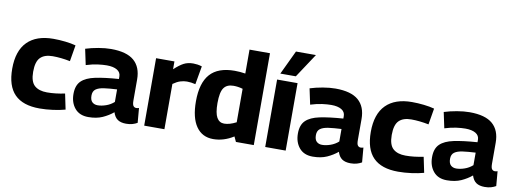

<svg xmlns="http://www.w3.org/2000/svg" viewBox="-62 -1152 4107 1525"><g transform="rotate(10 1991.0 -389.5)"><path d="M27 -264Q27 -408 99.5 -481Q172 -554 309 -554Q356 -554 405 -548.5Q454 -543 490 -533L468 -402Q393 -417 327 -417Q262 -417 228.5 -384Q195 -351 195 -269Q195 -189 230.5 -157.5Q266 -126 331 -126Q366 -126 401 -130Q436 -134 475 -142L501 -17Q458 -5 402.5 2.5Q347 10 295 10Q160 10 93.5 -57.5Q27 -125 27 -264Z M541 -151Q541 -220 577.5 -255.5Q614 -291 688 -306.5Q762 -322 876 -330V-350Q876 -384 846 -402Q816 -420 763 -420Q732 -420 690 -414.5Q648 -409 597 -393L570 -520Q617 -535 672.5 -544.5Q728 -554 774 -554Q900 -554 959.5 -502.5Q1019 -451 1019 -351V-182Q1019 -149 1028 -138Q1037 -127 1051 -127Q1056 -127 1062 -128Q1068 -129 1073 -131L1083 -13Q1066 -3 1044 3.5Q1022 10 993 10Q950 10 924.5 -7.5Q899 -25 887 -64Q850 -33 802 -11.5Q754 10 688 10Q617 10 579 -35.5Q541 -81 541 -151ZM684 -163Q684 -127 701 -111Q718 -95 745 -95Q776 -95 812 -107.5Q848 -120 876 -145V-246Q815 -243 772 -237Q729 -231 706.5 -214.5Q684 -198 684 -163Z M1286 -544V-481Q1328 -520 1360.5 -537Q1393 -554 1437 -554Q1453 -554 1470.5 -551.5Q1488 -549 1507 -543L1481 -395Q1445 -404 1412 -404Q1386 -404 1359 -395.5Q1332 -387 1301 -365V0H1138V-544Z M1878 1 1859 -40Q1780 10 1695 10Q1606 10 1557.5 -60Q1509 -130 1509 -262Q1509 -410 1573 -482Q1637 -554 1771 -554Q1814 -554 1857 -547V-740H2022V1ZM1857 -154V-424Q1836 -430 1818 -432.5Q1800 -435 1782 -435Q1729 -435 1704.5 -400.5Q1680 -366 1680 -278Q1680 -197 1700.5 -161.5Q1721 -126 1760 -126Q1803 -126 1857 -154Z M2114 0V-544H2279V0ZM2131 -595 2223 -789H2384L2256 -595Z M2351 -151Q2351 -220 2387.5 -255.5Q2424 -291 2498 -306.5Q2572 -322 2686 -330V-350Q2686 -384 2656 -402Q2626 -420 2573 -420Q2542 -420 2500 -414.5Q2458 -409 2407 -393L2380 -520Q2427 -535 2482.5 -544.5Q2538 -554 2584 -554Q2710 -554 2769.5 -502.5Q2829 -451 2829 -351V-182Q2829 -149 2838 -138Q2847 -127 2861 -127Q2866 -127 2872 -128Q2878 -129 2883 -131L2893 -13Q2876 -3 2854 3.5Q2832 10 2803 10Q2760 10 2734.5 -7.5Q2709 -25 2697 -64Q2660 -33 2612 -11.5Q2564 10 2498 10Q2427 10 2389 -35.5Q2351 -81 2351 -151ZM2494 -163Q2494 -127 2511 -111Q2528 -95 2555 -95Q2586 -95 2622 -107.5Q2658 -120 2686 -145V-246Q2625 -243 2582 -237Q2539 -231 2516.5 -214.5Q2494 -198 2494 -163Z M2919 -264Q2919 -408 2991.5 -481Q3064 -554 3201 -554Q3248 -554 3297 -548.5Q3346 -543 3382 -533L3360 -402Q3285 -417 3219 -417Q3154 -417 3120.5 -384Q3087 -351 3087 -269Q3087 -189 3122.5 -157.5Q3158 -126 3223 -126Q3258 -126 3293 -130Q3328 -134 3367 -142L3393 -17Q3350 -5 3294.5 2.5Q3239 10 3187 10Q3052 10 2985.5 -57.5Q2919 -125 2919 -264Z M3433 -151Q3433 -220 3469.5 -255.5Q3506 -291 3580 -306.5Q3654 -322 3768 -330V-350Q3768 -384 3738 -402Q3708 -420 3655 -420Q3624 -420 3582 -414.5Q3540 -409 3489 -393L3462 -520Q3509 -535 3564.5 -544.5Q3620 -554 3666 -554Q3792 -554 3851.5 -502.5Q3911 -451 3911 -351V-182Q3911 -149 3920 -138Q3929 -127 3943 -127Q3948 -127 3954 -128Q3960 -129 3965 -131L3975 -13Q3958 -3 3936 3.5Q3914 10 3885 10Q3842 10 3816.5 -7.5Q3791 -25 3779 -64Q3742 -33 3694 -11.5Q3646 10 3580 10Q3509 10 3471 -35.5Q3433 -81 3433 -151ZM3576 -163Q3576 -127 3593 -111Q3610 -95 3637 -95Q3668 -95 3704 -107.5Q3740 -120 3768 -145V-246Q3707 -243 3664 -237Q3621 -231 3598.5 -214.5Q3576 -198 3576 -163Z"/></g></svg>

Font: Georama
Style: Bold
Weight: 700
Designer: Jean-Baptiste Levee
Foundry: Production Type
Version: Version 1.000